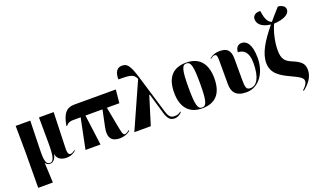

<svg xmlns="http://www.w3.org/2000/svg" viewBox="-99 -1403 3661 2214"><g transform="rotate(-20 1731.0 -296.5)"><path d="M63 224H243L232 -19H234C248 1 263 10 289 10C335 10 359 -36 368 -78H369C379 -8 443 10 489 10C550 10 580 -12 607 -34L602 -42C581 -23 561 -16 550 -16C530 -16 514 -25 515 -94L529 -536H349L351 -240C352 -67 340 0 290 0C246 0 229 -36 233 -180L242 -536H63L66 -225Z M725 0H909L860 -373H1069L1026 -167C1001 -46 1044 10 1145 10C1182 10 1234 0 1275 -36L1270 -45C1257 -31 1228 -15 1215 -15C1189 -15 1183 -58 1166 -145L1123 -373H1276L1292 -536H791C718 -536 643 -521 613 -336L620 -333C640 -361 669 -373 708 -373H801Z M1324 0H1526L1633 -345H1640L1711 -101C1738 -8 1771 10 1820 10C1854 10 1888 -11 1907 -34L1902 -42C1888 -30 1868 -15 1827 -15C1784 -15 1758 -29 1735 -106L1593 -576C1545 -731 1516 -770 1452 -770C1393 -770 1359 -729 1359 -635C1503 -635 1548 -629 1575 -562Z M2156 10C2319 10 2404 -82 2404 -270C2404 -458 2311 -550 2159 -550C1996 -550 1911 -458 1911 -270C1911 -82 2004 10 2156 10ZM2158 0C2104 0 2087 -58 2087 -270C2087 -482 2104 -540 2157 -540C2212 -540 2229 -482 2229 -270C2229 -58 2212 0 2158 0Z M2698 10C2860 10 2954 -147 2954 -319C2954 -490 2896 -544 2838 -544C2790 -544 2763 -512 2761 -458C2832 -455 2888 -417 2888 -279C2888 -107 2837 -19 2757 -19C2705 -19 2699 -51 2699 -151V-399C2699 -508 2655 -543 2567 -543C2517 -543 2479 -530 2440 -499L2445 -492C2468 -510 2482 -517 2496 -517C2520 -517 2527 -501 2527 -437V-153C2527 -52 2572 10 2698 10Z M3325 219C3404 159 3451 88 3451 11C3451 -72 3412 -103 3313 -145C3235 -178 3200 -212 3200 -324C3200 -431 3234 -559 3267 -625C3397 -632 3462 -675 3462 -729C3462 -776 3406 -795 3374 -795C3329 -745 3287 -698 3250 -653C3185 -674 3175 -766 3167 -816C3107 -822 3072 -790 3072 -750C3072 -696 3112 -642 3229 -628C3101 -472 3025 -346 3026 -228C3028 -104 3110 -48 3248 15C3348 61 3377 85 3377 116C3377 146 3360 172 3316 213Z"/></g></svg>

Font: Noto Serif Display Condensed Black
Style: Regular
Weight: 900
Width: 3
Designer: Monotype Design Team
Foundry: Monotype Imaging Inc.
Version: Version 2.009